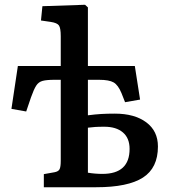

<svg xmlns="http://www.w3.org/2000/svg" viewBox="-20 -786 715 806"><path d="M164 0V-55L209 -63Q225 -66 230 -75.5Q235 -85 235 -111V-451H208Q176 -451 159 -446.5Q142 -442 132 -426.5Q122 -411 110 -377L90 -318L28 -329L55 -509H235V-634Q235 -668 227.5 -679Q220 -690 193 -694L152 -700L158 -760L337 -766L349 -755V-509H546L568 -368L505 -357L490 -395Q476 -429 457 -440Q438 -451 396 -451H349V-302Q380 -306 405 -307.5Q430 -309 462 -309Q545 -309 594 -272.5Q643 -236 643 -171Q643 -81 580 -40.5Q517 0 384 0ZM410 -56Q524 -56 524 -161Q524 -206 496 -230Q468 -254 418 -254Q394 -254 379.5 -253Q365 -252 349 -250V-61Q379 -56 410 -56Z"/></svg>

Font: Literata 12pt Medium
Style: Regular
Weight: 500
Designer: Latin by Veronika Burian and Jose Scaglione. Greek by Irene Vlachou. Cyrillic by Vera Evstafieva.
Foundry: TypeTogether
Version: Version 3.002